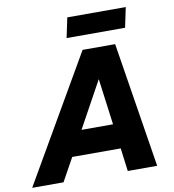

<svg xmlns="http://www.w3.org/2000/svg" viewBox="-122 -995 981 1080"><g transform="rotate(-10 368.5 -455.0)"><path d="M-26 0 388 -715H574L688 0H520L503 -132H226L153 0ZM304 -273H484L449 -537ZM311 -796 335 -910H669L645 -796Z"/></g></svg>

Font: Wix Madefor Text ExtraBold
Style: Italic
Weight: 800
Italic angle: -12°
Designer: Dalton Maag Ltd
Foundry: Dalton Maag Ltd
Version: Version 3.100